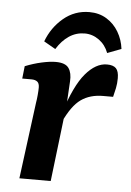

<svg xmlns="http://www.w3.org/2000/svg" viewBox="-48 -654 469 690"><g transform="rotate(5 186.5 -308.5)"><path d="M48 0 84 -276Q86 -287 87.5 -303.5Q89 -320 89 -331Q89 -346 81.5 -352Q74 -358 60 -358H27L32 -403Q62 -415 91.5 -421.5Q121 -428 142 -428Q177 -428 189 -410.5Q201 -393 199 -363L194 -277L161 0ZM180 -247Q212 -348 249 -391.5Q286 -435 326 -435Q349 -435 359 -424.5Q369 -414 369 -389Q369 -370 365.5 -353Q362 -336 358 -321H322Q275 -321 242.5 -298Q210 -275 182 -214ZM136 -474 94 -498Q113 -549 153.5 -583Q194 -617 247 -617Q282 -617 309 -600.5Q336 -584 352.5 -556Q369 -528 373 -495L323 -476Q312 -505 288.5 -522Q265 -539 237 -539Q206 -539 180.5 -522Q155 -505 136 -474Z"/></g></svg>

Font: Rasa SemiBold
Style: Italic
Weight: 600
Italic angle: -7.10001°
Designer: Anna Giedrys (Yrsa+Rasa design), David Brezina (Yrsa art-direction, Rasa art-direction, design)
Foundry: Rosetta Type Foundry
Version: Version 2.004